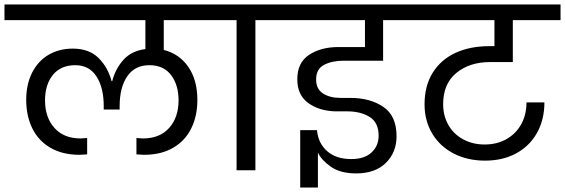

<svg xmlns="http://www.w3.org/2000/svg" viewBox="-47 -760 2522 857"><path d="M684 -670V-537Q753 -520 793.5 -461.5Q834 -403 834 -314Q834 -243 807 -187.5Q780 -132 726 -100.5Q672 -69 596 -69Q588 -69 562 -71V-144Q584 -142 591 -142Q666 -142 708 -189Q750 -236 750 -312Q750 -381 716.5 -425Q683 -469 620 -469Q555 -469 521 -419.5Q487 -370 487 -286V-271H416V-286Q416 -369 383.5 -419Q351 -469 289 -469Q224 -469 189 -425.5Q154 -382 154 -312Q154 -236 196 -189Q238 -142 313 -142Q322 -142 342 -144V-71Q316 -69 308 -69Q232 -69 178 -100.5Q124 -132 97 -187.5Q70 -243 70 -314Q70 -384 96.5 -436Q123 -488 170 -515.5Q217 -543 278 -543Q351 -543 393 -501Q435 -459 451 -398H454Q468 -453 504 -493Q540 -533 602 -541V-670H-27V-740H930V-670Z M1009 0V-670H877V-740H1224V-670H1093V0Z M1364 -405Q1364 -363 1394.5 -343Q1425 -323 1473 -323H1517Q1605 -323 1664 -283Q1723 -243 1723 -152Q1723 -80 1675.5 -33Q1628 14 1543 14Q1472 14 1429.5 -16Q1387 -46 1372 -79V77H1293V-179H1368Q1373 -121 1413 -85.5Q1453 -50 1521 -50Q1580 -50 1611.5 -79.5Q1643 -109 1643 -154Q1643 -213 1603 -238Q1563 -263 1502 -263H1449Q1377 -265 1328.5 -300.5Q1280 -336 1280 -406Q1280 -481 1333 -515.5Q1386 -550 1463 -550H1582V-670H1162V-740H1815V-670H1663V-489H1486Q1435 -489 1399.5 -470.5Q1364 -452 1364 -405Z M1931 -295Q1931 -243 1954.5 -202Q1978 -161 2020.5 -138Q2063 -115 2116 -115Q2171 -115 2213.5 -139Q2256 -163 2279.5 -205.5Q2303 -248 2303 -303H2383Q2383 -226 2350 -167Q2317 -108 2257 -75.5Q2197 -43 2118 -43Q2040 -43 1978.5 -74.5Q1917 -106 1882.5 -163.5Q1848 -221 1848 -294Q1848 -377 1884.5 -435.5Q1921 -494 1986 -524Q2051 -554 2137 -554H2160V-670H1751V-740H2455V-670H2242V-483H2141Q2049 -483 1990 -434.5Q1931 -386 1931 -295Z"/></svg>

Font: Poppins A&M
Style: Regular-A&M
Weight: 400
Designer: Ninad Kale (Devanagari), Jonny Pinhorn (Latin)
Foundry: Indian Type Foundry
Version: 4.004